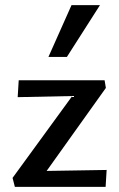

<svg xmlns="http://www.w3.org/2000/svg" viewBox="-20 -729 464 749"><path d="M29 -35 287 -389 340 -356 49 -350 53 -416H388L393 -386L134 -23L88 -61L396 -66L392 0H38ZM169 -507 259 -709H370L241 -507Z"/></svg>

Font: Ysabeau SemiBold
Style: Regular
Weight: 600
Designer: Christian Thalmann (Catharsis Fonts)
Version: Version 2.000;gftools[0.9.27.dev2+g8671c4b]